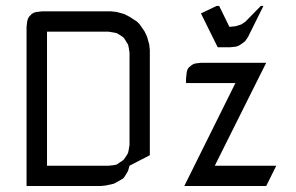

<svg xmlns="http://www.w3.org/2000/svg" viewBox="-20 -622 991 642"><path d="M596.2 0 767.1 -344.2H602.1V-359.9L604 -377.9L606 -387.2L609.9 -395L619.1 -402.8L627 -408.2L636.2 -410.2L652.8 -412.1H870.1L698.2 -67.9H903.8L870.1 0ZM651.9 -577.1 704.1 -602.1H712.9L747.1 -532.2L767.1 -534.2L783.2 -539.1L788.1 -541L800.8 -549.8L852.1 -602.1H860.8L809.1 -498L800.8 -485.8L796.9 -481.9L783.2 -472.2L774.9 -467.8L767.1 -465.8L749 -463.9H708ZM68.8 0V-532.2L70.8 -549.8L73.2 -559.1L77.1 -565.9L85.9 -575.2L94.2 -580.1L103 -582L120.1 -584H352.1L370.1 -582L395 -575.2L413.1 -565.9L438 -549.8L446.8 -541L463.9 -516.1L472.2 -498L479 -473.1L481 -455.1V-103L413.1 -67.9L408.2 -50.8L403.8 -43L395 -28.8L391.1 -24.9L377.9 -17.1L360.8 -7.8L335 -2L317.9 0ZM137.2 -67.9H342.8L360.8 -69.8L370.1 -71.8L377.9 -77.1L391.1 -85.9L395 -89.8L403.8 -103L408.2 -110.8L410.2 -120.1L413.1 -137.2V-445.8L410.2 -463.9L408.2 -473.1L403.8 -480L395 -494.1L391.1 -498L377.9 -506.8L370.1 -511.2L360.8 -513.2L342.8 -516.1H137.2Z"/></svg>

Font: Petahja
Style: Regular
Weight: 400
Designer: T. Christopher White
Version: Version 1.1